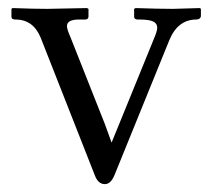

<svg xmlns="http://www.w3.org/2000/svg" viewBox="-20 -451 538 483"><path d="M329.6 -401.9H325.2Q317.4 -402.8 317.4 -409.2V-428.7L321.3 -430.7Q378.4 -428.7 415 -428.7Q415 -428.7 482.9 -430.7L485.4 -428.7V-411.1Q485.4 -407.2 482.2 -404.5Q479 -401.9 474.1 -401.9Q427.2 -401.9 405.8 -349.6L268.1 -10.7Q258.8 12.2 243.7 12.2Q227.1 12.2 218.8 -9.3L83 -354.5Q64.5 -401.9 19 -401.9Q8.8 -401.9 8.8 -408.7V-428.7L11.7 -430.7Q64.9 -428.7 98.6 -428.7L198.7 -430.7L202.6 -428.7V-409.7Q202.6 -401.9 194.3 -401.9H177.2Q148.4 -401.4 148.4 -385.3Q148.4 -377.4 157.7 -356.4L244.1 -138.2L260.7 -92.3L278.3 -135.3L367.2 -353.5Q375.5 -372.6 375.5 -381.3Q375.5 -392.1 365.2 -397Q355 -401.9 329.6 -401.9Z"/></svg>

Font: Libertinage
Style: l
Weight: 400
Designer: OSP
Foundry: OSP
Version: Version 1.0; 2008; OFL relea